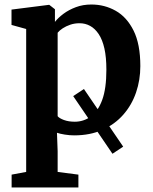

<svg xmlns="http://www.w3.org/2000/svg" viewBox="-20 -589 676 851"><path d="M478.5 92.5 304.5 -163 352 -194.5 526 61ZM31.5 242V185L96 173V-460.5L31 -478.5V-546.5L196.5 -567.5H198.5L223.5 -548V-492Q237.5 -510 261.2 -527.8Q285 -545.5 316.2 -557.2Q347.5 -569 385 -569Q443.5 -569 492.8 -541.2Q542 -513.5 572 -453.5Q602 -393.5 602 -296Q602 -234.5 583 -179Q564 -123.5 526.5 -80.8Q489 -38 434.2 -13.5Q379.5 11 308.5 11Q288.5 11 267 7.5Q245.5 4 232.5 -0.5L235.5 81V173L327.5 185V242ZM311.5 -49.5Q350 -49.5 382 -72.2Q414 -95 432.8 -145.5Q451.5 -196 451.5 -280Q451.5 -335 442.8 -374Q434 -413 417.5 -437.8Q401 -462.5 379.5 -474.2Q358 -486 332.5 -486Q310.5 -486 291.5 -479.5Q272.5 -473 258 -463.5Q243.5 -454 235.5 -444V-74Q242.5 -65 263.2 -57.2Q284 -49.5 311.5 -49.5Z"/></svg>

Font: Merriweather 20pt
Style: Bold
Weight: 700
Version: Version 2.100